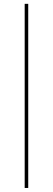

<svg xmlns="http://www.w3.org/2000/svg" viewBox="-20 -730 269 976"><path d="M123.5 225.5H105.5V-710.5H123.5Z"/></svg>

Font: Anek Latin Medium Thin
Style: Regular
Weight: 250
Version: Version 1.003